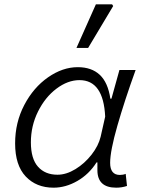

<svg xmlns="http://www.w3.org/2000/svg" viewBox="-20 -856 658 889"><path d="M50 -192Q50 -289 92.5 -370Q135 -451 202.5 -498Q270 -545 340 -545Q404 -545 442 -509.5Q480 -474 491 -399H496L533 -532H608Q557 -391 523.5 -274Q490 -157 490 -102Q490 -46 535 -46Q550 -46 562 -51L568 5Q544 13 518 13Q431 13 431 -68V-104H427Q392 -49 338 -18Q284 13 228 13Q148 13 99 -39Q50 -91 50 -192ZM446 -223 467 -316Q459 -485 348 -485Q294 -485 241.5 -445.5Q189 -406 156 -339.5Q123 -273 123 -197Q123 -121 156 -84Q189 -47 246 -47Q287 -47 329.5 -73Q372 -99 404 -140Q436 -181 446 -223ZM424 -836H499L504 -828L388 -634H334Z"/></svg>

Font: Nebula Sans Book
Style: Regular
Weight: 400
Italic angle: -9°
Designer: Paul D. Hunt for Adobe (as Source Sans)
Foundry: Nebula Entertainment & Broadcasting LLC
Version: Version 1.010